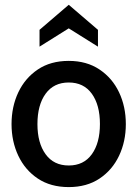

<svg xmlns="http://www.w3.org/2000/svg" viewBox="-20 -752 560 782"><path d="M260 10Q186 10 134 -24.8Q82 -59.5 54.5 -117.8Q27 -176 27 -246.5Q27 -317.5 54.5 -375.8Q82 -434 134 -469Q186 -504 260 -504Q333 -504 385.2 -469Q437.5 -434 465 -375.8Q492.5 -317.5 492.5 -246.5Q492.5 -176 465 -117.8Q437.5 -59.5 385.5 -24.8Q333.5 10 260 10ZM260 -78Q321 -78 354 -123.8Q387 -169.5 387 -247Q387 -324.5 354 -370.2Q321 -416 260 -416Q199 -416 165.8 -370.2Q132.5 -324.5 132.5 -246.5Q132.5 -169.5 165.8 -123.8Q199 -78 260 -78ZM141 -562V-630.5L260 -732.5L379 -630.5V-562L260 -636.5Z"/></svg>

Font: Cabin SemiCondensedMedium
Style: Regular
Weight: 500
Width: 4
Designer: Pablo Impallari
Foundry: Pablo Impallari. http://www.impallari.com Igino Marini. http://www.ikern.com
Version: Version 3.001